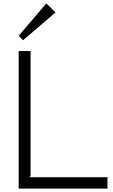

<svg xmlns="http://www.w3.org/2000/svg" viewBox="-20 -1111 668 1131"><path d="M613 -67V0H90V-810H160V-74L153 -67ZM253 -1091 307 -1038 116 -874 90 -900Z"/></svg>

Font: Sinkin Sans 300 Light
Style: Regular
Weight: 300
Designer: Keith Bates
Foundry: K-Type
Version: Sinkin Sans (version 1.0)  by Keith Bates   •   © 2014   www